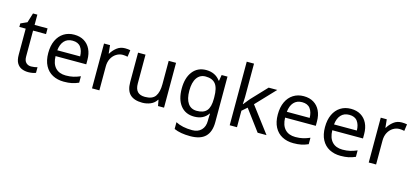

<svg xmlns="http://www.w3.org/2000/svg" viewBox="-75 -1369 4796 2217"><g transform="rotate(15 2323.0 -260.0)"><path d="M264 -62Q284 -62 305 -65.5Q326 -69 339 -73V-6Q325 1 299 5.5Q273 10 249 10Q207 10 171.5 -4.5Q136 -19 114 -55Q92 -91 92 -156V-468H16V-510L93 -545L128 -659H180V-536H335V-468H180V-158Q180 -109 203.5 -85.5Q227 -62 264 -62Z M653 -546Q722 -546 771.5 -516Q821 -486 847.5 -431.5Q874 -377 874 -304V-251H507Q509 -160 553.5 -112.5Q598 -65 678 -65Q729 -65 768.5 -74.5Q808 -84 850 -102V-25Q809 -7 769 1.5Q729 10 674 10Q598 10 539.5 -21Q481 -52 448.5 -113.5Q416 -175 416 -264Q416 -352 445.5 -415Q475 -478 528.5 -512Q582 -546 653 -546ZM652 -474Q589 -474 552.5 -433.5Q516 -393 509 -321H782Q781 -389 750 -431.5Q719 -474 652 -474Z M1260 -546Q1275 -546 1292.5 -544.5Q1310 -543 1323 -540L1312 -459Q1299 -462 1283.5 -464Q1268 -466 1254 -466Q1213 -466 1177 -443.5Q1141 -421 1119.5 -380.5Q1098 -340 1098 -286V0H1010V-536H1082L1092 -438H1096Q1122 -482 1163 -514Q1204 -546 1260 -546Z M1871 -536V0H1799L1786 -71H1782Q1756 -29 1710 -9.5Q1664 10 1612 10Q1515 10 1466 -36.5Q1417 -83 1417 -185V-536H1506V-191Q1506 -127 1535 -95Q1564 -63 1625 -63Q1714 -63 1748.5 -113Q1783 -163 1783 -257V-536Z M2231 -546Q2284 -546 2326.5 -526Q2369 -506 2399 -465H2404L2416 -536H2486V9Q2486 124 2427.5 182Q2369 240 2246 240Q2188 240 2139.5 231.5Q2091 223 2053 206V125Q2132 167 2251 167Q2320 167 2359.5 126.5Q2399 86 2399 16V-5Q2399 -17 2400 -39.5Q2401 -62 2402 -71H2398Q2370 -30 2328.5 -10Q2287 10 2232 10Q2128 10 2069.5 -63Q2011 -136 2011 -267Q2011 -395 2069.5 -470.5Q2128 -546 2231 -546ZM2243 -472Q2176 -472 2139 -418.5Q2102 -365 2102 -266Q2102 -167 2138.5 -114.5Q2175 -62 2245 -62Q2326 -62 2363 -105.5Q2400 -149 2400 -246V-267Q2400 -377 2362 -424.5Q2324 -472 2243 -472Z M2743 -363Q2743 -347 2741.5 -321Q2740 -295 2739 -276H2743Q2749 -284 2761 -299Q2773 -314 2785.5 -329.5Q2798 -345 2807 -355L2978 -536H3081L2864 -307L3096 0H2990L2804 -250L2743 -197V0H2656V-760H2743Z M3397 -546Q3466 -546 3515.5 -516Q3565 -486 3591.5 -431.5Q3618 -377 3618 -304V-251H3251Q3253 -160 3297.5 -112.5Q3342 -65 3422 -65Q3473 -65 3512.5 -74.5Q3552 -84 3594 -102V-25Q3553 -7 3513 1.5Q3473 10 3418 10Q3342 10 3283.5 -21Q3225 -52 3192.5 -113.5Q3160 -175 3160 -264Q3160 -352 3189.5 -415Q3219 -478 3272.5 -512Q3326 -546 3397 -546ZM3396 -474Q3333 -474 3296.5 -433.5Q3260 -393 3253 -321H3526Q3525 -389 3494 -431.5Q3463 -474 3396 -474Z M3961 -546Q4030 -546 4079.5 -516Q4129 -486 4155.5 -431.5Q4182 -377 4182 -304V-251H3815Q3817 -160 3861.5 -112.5Q3906 -65 3986 -65Q4037 -65 4076.5 -74.5Q4116 -84 4158 -102V-25Q4117 -7 4077 1.5Q4037 10 3982 10Q3906 10 3847.5 -21Q3789 -52 3756.5 -113.5Q3724 -175 3724 -264Q3724 -352 3753.5 -415Q3783 -478 3836.5 -512Q3890 -546 3961 -546ZM3960 -474Q3897 -474 3860.5 -433.5Q3824 -393 3817 -321H4090Q4089 -389 4058 -431.5Q4027 -474 3960 -474Z M4568 -546Q4583 -546 4600.5 -544.5Q4618 -543 4631 -540L4620 -459Q4607 -462 4591.5 -464Q4576 -466 4562 -466Q4521 -466 4485 -443.5Q4449 -421 4427.5 -380.5Q4406 -340 4406 -286V0H4318V-536H4390L4400 -438H4404Q4430 -482 4471 -514Q4512 -546 4568 -546Z"/></g></svg>

Font: Noto Sans Vithkuqi
Style: Regular
Weight: 400
Version: Version 1.001